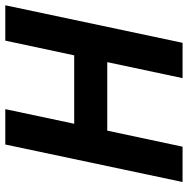

<svg xmlns="http://www.w3.org/2000/svg" viewBox="-12 -704 716 732"><g transform="rotate(-90 346.0 -338.0)"><path d="M414.1 0 475.1 -287.1H213.9L152.8 0H18.1L161.1 -675.8H295.9L240.2 -413.1H501L557.1 -675.8H691.9L548.8 0Z"/></g></svg>

Font: Clear Sans
Style: Bold Italic
Weight: 700
Italic angle: -12°
Foundry: Intel Corporation
Version: Version 1.00